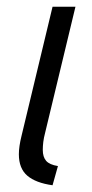

<svg xmlns="http://www.w3.org/2000/svg" viewBox="-20 -542 272 570"><path d="M136 8Q86 1 61 -20.5Q36 -42 36 -84Q36 -107 44 -139L136 -522H204L114 -148Q110 -133 108.5 -120.5Q107 -108 107 -97Q107 -76 117 -64.5Q127 -53 152 -49Z"/></svg>

Font: Ubuntu Sans Condensed
Style: Italic
Weight: 400
Width: 3
Italic angle: -13.5°
Designer: Dalton Maag Ltd
Foundry: Dalton Maag Ltd
Version: Version 1.006; ttfautohint (v1.8.4.7-5d5b)